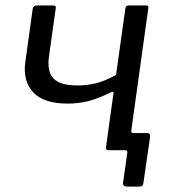

<svg xmlns="http://www.w3.org/2000/svg" viewBox="-20 -550 625 703"><path d="M445.1 133.2Q428.7 133.2 430.6 118.7L446.1 9.2Q447.3 0 437.9 0H392.8L401.6 -62.8H458.6L460.7 -72Q459.4 -62.8 468.9 -62.8H519.4Q531.1 -62.8 529.6 -49.2L505.2 119.1Q504.2 126.3 501 129.7Q497.7 133.2 489.7 133.2ZM378 0Q371.7 0 369.4 -2.7Q367.1 -5.5 368.1 -11.2L395.6 -209.1Q396.6 -216.4 386.5 -212.3Q338.1 -188.2 302 -179.4Q266 -170.7 228.1 -170.7Q139.6 -170.7 101.4 -212.3Q63.1 -253.8 72.7 -322.7L99.7 -517.4Q102.5 -530 114.1 -530H174.8Q180.6 -530 182.9 -527.4Q185.2 -524.8 184 -518.8L159 -340.9Q154.8 -308.5 162.3 -285.3Q169.9 -262.1 194.1 -249.6Q218.4 -237.1 264.9 -237.1Q297.3 -237.1 329.7 -244.7Q362.1 -252.3 404.9 -275.5L439 -519.3Q441.3 -530 450.1 -530H515.3Q525.3 -530 523 -520.1L452.4 -12.3Q450.6 0 437.1 0Z"/></svg>

Font: Libre Franklin Thin
Style: Italic
Weight: 100
Italic angle: -8°
Designer: Pablo Impallari, Rodrigo Fuenzalida, Nhung Nguyen
Foundry: Impallari Type
Version: Version 3.000